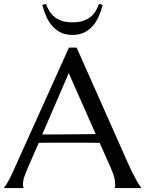

<svg xmlns="http://www.w3.org/2000/svg" viewBox="-30 -957 738 977"><path d="M554.2 0V-2Q555.2 -4.4 555.7 -9.3Q556.2 -14.2 556.2 -18.1Q556.2 -33.2 552 -51.5Q547.9 -69.8 536.1 -97.2L477.1 -230Q449.7 -231 404.3 -231Q358.9 -231 306.2 -231Q267.6 -231 231.7 -231Q195.8 -231 167 -230L110.8 -101.1Q103.5 -83 95.2 -61.5Q86.9 -40 86.9 -18.1Q86.9 -11.7 87.9 -7.6Q88.9 -3.4 89.8 -2V0H-9.8V-2Q-1 -11.2 12.2 -34.9Q25.4 -58.6 41 -94.2L320.8 -714.8H359.9L625 -118.2Q634.3 -97.2 644.3 -77.4Q654.3 -57.6 663.1 -42Q671.9 -26.4 678.7 -15.6Q685.5 -4.9 688 -2V0ZM237.8 -272.9Q266.1 -272.9 295.9 -273.2Q325.7 -273.4 354.2 -273.7Q382.8 -273.9 409.2 -274.2Q435.5 -274.4 457 -274.9L319.8 -585L185.1 -272.9ZM338.9 -779.3Q306.2 -779.3 281.5 -790.5Q256.8 -801.8 238.3 -822Q219.7 -842.3 206.8 -870.4Q193.8 -898.4 185.1 -932.1L204.1 -937Q209.5 -922.4 218 -906Q226.6 -889.6 241.7 -875.7Q256.8 -861.8 280.3 -852.5Q303.7 -843.3 338.9 -843.3Q374 -843.3 397.5 -852.5Q420.9 -861.8 436 -875.7Q451.2 -889.6 459.7 -906Q468.3 -922.4 473.6 -937L492.7 -932.1Q483.9 -898.4 470.9 -870.4Q458 -842.3 439.5 -822Q420.9 -801.8 396.2 -790.5Q371.6 -779.3 338.9 -779.3Z"/></svg>

Font: Marcellus
Style: Regular
Weight: 400
Designer: Astigmatic (AOETI)
Foundry: Astigmatic (AOETI)
Version: Version 1.000